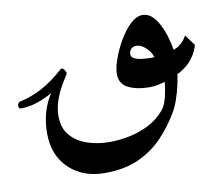

<svg xmlns="http://www.w3.org/2000/svg" viewBox="-65 -342 823 706"><g transform="rotate(-10 346.0 11.0)"><path d="M525.9 -102.5Q517.1 -125 500.2 -140.1Q483.4 -155.3 466.3 -155.3Q455.1 -155.3 447.3 -147.9Q439.5 -140.6 439.5 -128.4Q439.5 -117.2 451.2 -111.6Q462.9 -106 480 -104Q497.1 -102.1 512.7 -102.1Q519.5 -102.1 525.9 -102.5ZM679.7 -121.1Q673.8 -100.6 664.1 -85Q654.3 -69.3 645 -59.6Q634.3 -48.8 620.1 -39.1Q606 -29.3 597.7 -26.4Q595.7 -9.8 590.1 15.1Q584.5 40 575.7 65.7Q566.9 91.3 555.7 110.4Q528.8 156.2 491.2 196.3Q453.6 236.3 400.1 261Q346.7 285.6 272.9 285.6Q190.9 285.6 139.4 236.6Q87.9 187.5 87.9 105Q87.9 23.9 128.4 -38.6Q104.5 -23.9 73.2 -13.2Q42 -2.4 10.3 -2Q4.4 -2 2.4 -6.1Q0.5 -10.3 0.5 -12.2Q0.5 -16.6 3.4 -21.7Q6.3 -26.9 11.7 -27.8Q53.2 -36.6 92.8 -57.4Q132.3 -78.1 180.2 -120.6Q187 -120.6 192.1 -113Q197.3 -105.5 197.3 -100.1Q197.3 -98.1 188.7 -85Q180.2 -71.8 168.7 -50.8Q157.2 -29.8 148.7 -3.7Q140.1 22.5 140.1 50.3Q140.1 95.2 164.1 122.8Q188 150.4 226.6 163.3Q265.1 176.3 310.1 176.3Q345.2 176.3 383.8 168.5Q422.4 160.6 457.5 142.6Q492.7 124.5 517.6 94.2Q531.2 77.1 538.3 45.9Q545.4 14.6 546.9 -6.3Q538.6 -4.4 523.4 -0.5Q508.3 3.4 488.3 3.4Q442.9 3.4 410.6 -12Q378.4 -27.3 378.4 -65.4Q378.4 -86.9 389.9 -119.9Q401.4 -152.8 420.2 -185.5Q439 -218.3 462.2 -240.5Q485.4 -262.7 508.3 -262.7Q529.3 -262.7 545.2 -247.1Q561 -231.4 572.3 -207.8Q583.5 -184.1 590.1 -159.4Q596.7 -134.8 599.6 -116.7Q616.2 -122.6 628.4 -133.3Q640.6 -144.5 649.9 -161.1Z"/></g></svg>

Font: Scheherazade New SemiBold
Style: Regular
Weight: 600
Designer: SIL International
Foundry: SIL International
Version: Version 4.000